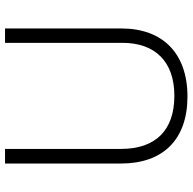

<svg xmlns="http://www.w3.org/2000/svg" viewBox="-21 -784 764 762"><g transform="rotate(-90 361.0 -403.0)"><path d="M629 -303V-765H572V-299C572 -169 497 -93 362 -93C225 -93 151 -167 151 -305V-765H93V-305C93 -139 187 -41 359 -41C531 -41 629 -140 629 -303Z"/></g></svg>

Font: Noto Sans Tamil UI Light
Style: Regular
Weight: 300
Designer: Jelle Bosma - Monotype Design Team
Foundry: Monotype Imaging Inc.
Version: Version 2.004